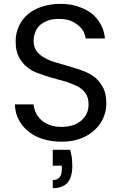

<svg xmlns="http://www.w3.org/2000/svg" viewBox="-20 -726 627 993"><path d="M342.8 48.8Q349.6 75.7 352.1 92.8Q354 119.1 354 131.8Q354 191.4 328.1 220.2Q302.7 247.1 252.9 247.1V205.1Q299.8 205.1 299.8 148.9V130.9H252.9V48.8ZM57.1 -186H153.8Q155.3 -166.5 165 -144Q173.3 -124 191.9 -106.9Q208.5 -90.3 235.8 -80.1Q261.7 -69.8 297.9 -69.8Q363.3 -69.8 400.9 -103Q438 -134.3 438 -186Q438 -222.7 421.9 -244.1Q404.8 -267.1 379.9 -279.8Q346.7 -295.9 318.8 -304.2Q284.2 -313 250 -323.2Q210.9 -334.5 180.2 -346.2Q145 -357.9 120.1 -378.9Q95.2 -398.4 77.1 -432.1Q61 -462.4 61 -513.2Q61 -555.2 78.1 -591.8Q96.7 -629.9 125 -652.8Q155.3 -678.7 198.2 -691.9Q243.2 -706.1 292 -706.1Q341.8 -706.1 381.8 -692.9Q424.3 -678.7 453.1 -657.2Q482.4 -633.8 501 -600.1Q518.6 -568.8 522.9 -526.9H422.9Q421.4 -542.5 412.1 -562Q401.9 -580.6 384.8 -595.2Q366.2 -609.9 344.2 -619.1Q318.8 -627.9 288.1 -627.9Q259.8 -629.4 235.8 -622.1Q212.9 -615.7 192.9 -601.1Q176.3 -588.9 165 -565.9Q153.8 -541 153.8 -516.1Q153.8 -481.4 169.9 -460.9Q188.5 -437.5 212.9 -425.8Q240.2 -410.2 272.9 -401.9Q284.7 -398.4 307.6 -391.8Q330.6 -385.3 341.8 -381.8Q384.3 -369.1 411.1 -358.9Q446.3 -345.2 472.2 -325.2Q497.1 -303.2 514.2 -271Q529.8 -240.2 529.8 -189.9Q529.8 -152.3 515.1 -118.2Q501 -83.5 471.2 -55.2Q441.4 -26.4 397.9 -9.8Q355.5 6.8 297.9 6.8Q247.1 6.8 202.1 -6.8Q159.2 -20 126 -46.9Q94.2 -72.8 76.2 -107.9Q58.6 -140.6 57.1 -186Z"/></svg>

Font: PoppinsZ
Style: Regular
Weight: 400
Designer: Ninad Kale (Devanagari), Jonny Pinhorn (Latin)
Foundry: Indian Type Foundry
Version: Version 3.002;FEAKit 1.0